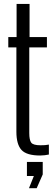

<svg xmlns="http://www.w3.org/2000/svg" viewBox="-20 -790 278 984"><path d="M186 7Q116.5 7 90.2 -21.5Q64 -50 64 -115V-547H22.5V-600H65V-770H131.5V-600H220.5V-547H130V-108.5Q130 -72.5 140 -59Q150 -45.5 187.5 -45.5Q201.5 -45.5 210.5 -46.2Q219.5 -47 230.5 -49V2Q221 4 209.5 5.5Q198 7 186 7ZM128.5 174.5 153.5 112H118V40H199V104L168 174.5Z"/></svg>

Font: Big Shoulders Display Thin
Style: Regular
Weight: 400
Version: Version 2.002